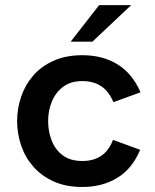

<svg xmlns="http://www.w3.org/2000/svg" viewBox="-20 -717 604 746"><path d="M300 9.5Q236 9.5 188.5 -12Q141 -33.5 109.5 -69.5Q78 -105.5 62.2 -151.5Q46.5 -197.5 46.5 -246.5Q46.5 -295.5 62.2 -341.5Q78 -387.5 109.5 -423.8Q141 -460 188.8 -481.2Q236.5 -502.5 300 -502.5Q379 -502.5 436.5 -467Q494 -431.5 526 -358.5L420.5 -320Q387.5 -402 300 -402Q255.5 -402 226 -380.2Q196.5 -358.5 181.8 -323.2Q167 -288 167 -246.5Q167 -206.5 180.8 -171Q194.5 -135.5 223.8 -113.5Q253 -91.5 300 -91.5Q388.5 -91.5 419 -173.5L524.5 -135Q494 -61.5 435.8 -26Q377.5 9.5 300 9.5ZM339 -555H254.5L365 -697H489.5Z"/></svg>

Font: Acari Sans Neue
Style: Bold
Weight: 700
Designer: Alfredo Marco Pradil (font), Cristiano Sobral (main changes)
Foundry: Hanken Design Co. (font), Cristiano Sobral (main changes)
Version: Version 2.459;March 19, 2022;FontCreator 14.0.0.2808 64-bit;